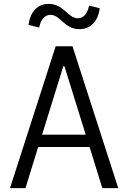

<svg xmlns="http://www.w3.org/2000/svg" viewBox="-20 -968 660 988"><path d="M588.5 0 353 -730H266.5L31.5 0H111L176.5 -211.5H441L506.5 0ZM230.5 -948C174 -948 136.5 -909.5 126.5 -840L181.5 -826C190 -868 210.5 -891.5 239.5 -891.5C291.5 -891.5 310.5 -818 389 -818C445.5 -818 483.5 -856.5 493.5 -925.5L438.5 -939.5C430 -897.5 410 -874 381 -874C329 -874 309 -948 230.5 -948ZM196.5 -275 306 -627.5H311.5L421 -275Z"/></svg>

Font: Monaspace Neon Light
Style: Regular
Weight: 300
Designer: Riley Cran & the Lettermatic Team
Foundry: Lettermatic
Version: Version 1.200 (Monaspace Neon)